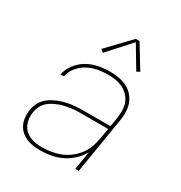

<svg xmlns="http://www.w3.org/2000/svg" viewBox="-178 -882 956 1016"><g transform="rotate(30 300.0 -374.0)"><path d="M215 8Q192 8 170 5Q148 2 128.5 -6.5Q109 -15 93.5 -29Q78 -43 69 -62.5Q60 -82 58 -104Q56 -126 59 -149Q62 -168 70 -186.5Q78 -205 91.5 -220Q105 -235 123 -246Q141 -257 159.5 -264.5Q178 -272 197 -277Q216 -282 235 -284.5Q254 -287 273.5 -288Q293 -289 312 -289H472L481 -344Q485 -368 484.5 -392Q484 -416 476 -437Q468 -458 452.5 -474.5Q437 -491 417 -501Q397 -511 374 -515Q351 -519 327 -519Q296 -519 265 -513.5Q234 -508 205 -493Q176 -478 154.5 -452Q133 -426 127 -394H106Q113 -429 136 -459Q159 -489 191 -507Q223 -525 258 -531.5Q293 -538 327 -538Q354 -538 380.5 -533.5Q407 -529 429.5 -518Q452 -507 469 -488Q486 -469 495 -445.5Q504 -422 505 -395Q506 -368 501 -341L445 0H424L442 -112Q426 -83 400 -58.5Q374 -34 343 -19Q312 -4 279.5 2Q247 8 215 8ZM215 -11Q242 -11 269.5 -15.5Q297 -20 323.5 -30.5Q350 -41 374 -59Q398 -77 415.5 -100Q433 -123 443 -149.5Q453 -176 457 -203L469 -270H312Q294 -270 277 -269.5Q260 -269 242.5 -266.5Q225 -264 207.5 -260Q190 -256 173 -249.5Q156 -243 140 -234Q124 -225 111 -212Q98 -199 90.5 -182Q83 -165 80 -148Q77 -128 79 -109Q81 -90 88.5 -73Q96 -56 109.5 -43.5Q123 -31 140 -23.5Q157 -16 176.5 -13.5Q196 -11 215 -11ZM243 -605 226 -619 357 -756H380L465 -617L446 -607L366 -741Z"/></g></svg>

Font: Iosevka Curly ThExObl
Style: Regular
Weight: 100
Width: 7
Italic angle: -9°
Monospace: yes
Designer: Belleve Invis
Foundry: Belleve Invis
Version: Version 11.1.0; ttfautohint (v1.8.3)